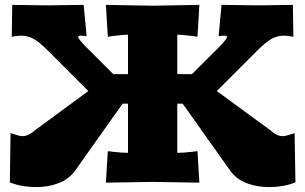

<svg xmlns="http://www.w3.org/2000/svg" viewBox="-20 -741 1240 780"><path d="M20 0 22.9 -200.2Q28.3 -198.7 36.6 -196Q44.9 -193.4 49.6 -191.9Q54.2 -190.4 60.3 -189.2Q66.4 -188 71.8 -188Q95.7 -188 122.1 -211.9L338.9 -371.1L171.9 -538.1Q142.1 -567.9 118.4 -582Q94.7 -596.2 65.9 -596.2Q55.2 -596.2 27.8 -591.8L29.8 -721.2L169.9 -719.2L319.8 -721.2L332 -594.2Q314.5 -596.2 306.2 -596.2Q297.9 -596.2 297.9 -590.8Q297.9 -582 334 -545.9L439.9 -439.9H500V-600.1Q484.9 -600.1 441.9 -595.2L418 -591.8L410.2 -721.2L600.1 -717.8L790 -721.2L782.2 -591.8L757.8 -595.2Q714.8 -600.1 700.2 -600.1V-439.9H759.8L866.2 -545.9Q901.9 -581.5 901.9 -590.8Q901.9 -596.2 894 -596.2Q885.7 -596.2 868.2 -594.2L879.9 -721.2L1029.8 -719.2L1169.9 -721.2L1171.9 -591.8Q1144.5 -596.2 1133.8 -596.2Q1105 -596.2 1081.3 -582Q1057.6 -567.9 1027.8 -538.1L860.8 -371.1L1078.1 -211.9Q1104.5 -188 1127.9 -188Q1134.8 -188 1141.4 -189.5Q1147.9 -190.9 1159.9 -194.8Q1171.9 -198.7 1176.8 -200.2L1180.2 0Q1132.3 19 1071.8 19Q1022.9 19 981.2 2.7Q939.5 -13.7 915 -47.9L722.2 -319.8H700.2V-120.1Q723.1 -120.1 757.8 -124L782.2 -127L790 1L600.1 -2L410.2 1L418 -127L441.9 -124Q476.6 -120.1 500 -120.1V-319.8H478L285.2 -47.9Q260.7 -13.7 219 2.7Q177.2 19 127.9 19Q67.9 19 20 0Z"/></svg>

Font: Zantroke
Style: Regular
Weight: 500
Foundry: gluk
Version: Version 0.36